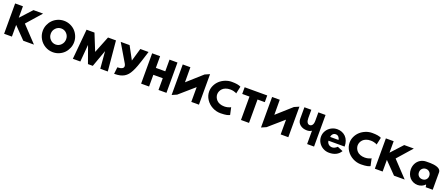

<svg xmlns="http://www.w3.org/2000/svg" viewBox="148 -2444 9702 4172"><g transform="rotate(20 4999.5 -358.0)"><path d="M62 0V-701.2H242.2V-436L485.8 -701.2H708L410.2 -362.8L752 0H504.9L242.2 -270V0Z M828.6 -349.1Q828.6 -421.9 857.2 -488.5Q885.7 -555.2 934.1 -604Q982.4 -652.8 1050 -681.9Q1117.7 -710.9 1192.9 -710.9Q1268.1 -710.9 1335.4 -681.9Q1402.8 -652.8 1450.7 -604Q1498.5 -555.2 1526.6 -488.5Q1554.7 -421.9 1554.7 -349.1Q1554.7 -276.4 1526.6 -209.5Q1498.5 -142.6 1450.7 -93Q1402.8 -43.5 1335.2 -14.2Q1267.6 15.1 1192.9 15.1Q1092.8 15.1 1008.8 -34.7Q924.8 -84.5 876.7 -168.2Q828.6 -252 828.6 -349.1ZM1192.9 -163.1Q1266.6 -163.1 1318.1 -218Q1369.6 -272.9 1369.6 -349.1Q1369.6 -425.3 1318.4 -479.2Q1267.1 -533.2 1192.9 -533.2Q1118.7 -533.2 1066.2 -479.2Q1013.7 -425.3 1013.7 -349.1Q1013.7 -272.9 1066.2 -218Q1118.7 -163.1 1192.9 -163.1Z M1651.4 0 1715.3 -695.8H1898.4L2055.7 -306.2L2211.4 -695.8H2395.5L2459.5 0H2285.6L2252.4 -396L2111.3 -3.9H1999.5L1858.4 -396L1824.7 0Z M2503.4 -701.2H2708.5L2869.6 -402.8L2956.5 -701.2H3146.5L3143.6 -690.9Q3062.5 -428.2 3029.3 -340.3Q2971.2 -183.6 2909.2 -111.8Q2843.3 -35.6 2739.7 -12.7Q2685.5 -0.5 2613.3 0H2605.5L2623.5 -157.2H2630.4Q2659.2 -157.2 2683.3 -161.4Q2707.5 -165.5 2727.3 -175.5Q2747.1 -185.5 2757.1 -200.4Q2767.1 -215.3 2765.1 -238.3Q2763.2 -261.2 2746.6 -290Z M3230 0V-701.2H3414.1V-431.2H3631.8V-701.2H3815.9V0H3631.8V-271H3414.1V0Z M3937.5 4.9V-701.2H4114.3L4115.7 -353L4457.5 -658.2L4567.4 -706.1V0H4390.6V-341.8L4047.4 -43Z M4677.2 -347.2Q4677.2 -420.9 4709.7 -488.5Q4742.2 -556.2 4795.9 -604.7Q4849.6 -653.3 4921.6 -682.1Q4993.7 -710.9 5070.3 -710.9Q5217.3 -710.9 5280.3 -674.8L5243.7 -506.8Q5237.8 -511.7 5223.1 -519Q5208.5 -526.4 5172.4 -535.2Q5136.2 -543.9 5095.2 -543.9Q5036.6 -543.9 4990.5 -526.1Q4944.3 -508.3 4917.2 -479.5Q4890.1 -450.7 4876.2 -417.2Q4862.3 -383.8 4862.3 -349.1Q4862.3 -314.5 4876.2 -280.5Q4890.1 -246.6 4917.2 -217.3Q4944.3 -188 4990.5 -169.9Q5036.6 -151.9 5095.2 -151.9Q5135.3 -151.9 5172.4 -161.1Q5209.5 -170.4 5222.4 -177Q5235.4 -183.6 5243.7 -189L5280.3 -22Q5277.3 -19.5 5272 -16.6Q5266.6 -13.7 5250 -7.6Q5233.4 -1.5 5211.9 3.2Q5190.4 7.8 5152.8 11.5Q5115.2 15.1 5070.3 15.1Q4968.3 15.1 4877.9 -33Q4787.6 -81.1 4732.4 -165Q4677.2 -249 4677.2 -347.2Z M5371.1 -541V-695.8H5893.1V-541H5725.1V0H5539.1V-541Z M6003.9 4.9V-701.2H6180.7L6182.1 -353L6523.9 -658.2L6633.8 -706.1V0H6457V-341.8L6113.8 -43Z M6739.7 -463.9V-731H6899.9V-538.1Q6899.9 -474.6 6921.4 -440.2Q6942.9 -405.8 6979 -405.8Q7015.1 -405.8 7039.1 -438Q7063 -470.2 7063 -538.1V-731H7229V0H7068.8V-309.1Q7052.7 -294.4 7022.7 -285.6Q6992.7 -276.9 6961.9 -276.9Q6864.3 -276.9 6802 -328.4Q6739.7 -379.9 6739.7 -463.9Z M7296.4 -255.9Q7296.4 -329.6 7334.5 -392.3Q7372.6 -455.1 7437.5 -491.5Q7502.4 -527.8 7578.6 -527.8Q7637.2 -527.8 7687.3 -507.3Q7737.3 -486.8 7774.4 -449.2Q7811.5 -411.6 7832.5 -354.2Q7853.5 -296.9 7853.5 -227.1H7480.5Q7480.5 -205.6 7490.2 -185.3Q7500 -165 7516.4 -149.4Q7532.7 -133.8 7556.2 -125.5Q7579.6 -117.2 7605 -117.7Q7630.4 -118.2 7659.9 -132.1Q7689.5 -146 7716.3 -172.9L7844.2 -119.1Q7764.2 15.1 7578.6 15.1Q7502.4 15.1 7437.5 -21.2Q7372.6 -57.6 7334.5 -120.1Q7296.4 -182.6 7296.4 -255.9ZM7485.4 -316.9H7680.2Q7674.3 -358.4 7647.9 -385.7Q7621.6 -413.1 7583.5 -413.1Q7540.5 -413.1 7514.2 -384Q7487.8 -355 7485.4 -316.9Z M7924.8 -347.2Q7924.8 -420.9 7957.3 -488.5Q7989.7 -556.2 8043.5 -604.7Q8097.2 -653.3 8169.2 -682.1Q8241.2 -710.9 8317.9 -710.9Q8464.8 -710.9 8527.8 -674.8L8491.2 -506.8Q8485.4 -511.7 8470.7 -519Q8456.1 -526.4 8419.9 -535.2Q8383.8 -543.9 8342.8 -543.9Q8284.2 -543.9 8238 -526.1Q8191.9 -508.3 8164.8 -479.5Q8137.7 -450.7 8123.8 -417.2Q8109.9 -383.8 8109.9 -349.1Q8109.9 -314.5 8123.8 -280.5Q8137.7 -246.6 8164.8 -217.3Q8191.9 -188 8238 -169.9Q8284.2 -151.9 8342.8 -151.9Q8382.8 -151.9 8419.9 -161.1Q8457 -170.4 8470 -177Q8482.9 -183.6 8491.2 -189L8527.8 -22Q8524.9 -19.5 8519.5 -16.6Q8514.2 -13.7 8497.6 -7.6Q8481 -1.5 8459.5 3.2Q8438 7.8 8400.4 11.5Q8362.8 15.1 8317.9 15.1Q8215.8 15.1 8125.5 -33Q8035.2 -81.1 7980 -165Q7924.8 -249 7924.8 -347.2Z M8634.8 0V-701.2H8814.9V-436L9058.6 -701.2H9280.8L8982.9 -362.8L9324.7 0H9077.6L8814.9 -270V0Z M9373.5 -255.9Q9373.5 -330.1 9405.5 -391.6Q9437.5 -453.1 9495.6 -489.5Q9553.7 -525.9 9627.4 -527.8Q9741.7 -531.2 9806.2 -522Q9972.2 -497.6 9972.7 -400.9V0H9809.6Q9807.1 -52.2 9797.4 -58.1Q9767.6 -25.4 9722.7 -5.1Q9677.7 15.1 9627.4 15.1Q9572.3 15.1 9524.7 -6.1Q9477.1 -27.3 9444.1 -64Q9411.1 -100.6 9392.3 -150.4Q9373.5 -200.2 9373.5 -255.9ZM9681.6 -136.2Q9733.4 -136.2 9766.6 -169.9Q9799.8 -203.6 9799.8 -255.9Q9799.8 -308.6 9765.6 -342.8Q9731.4 -377 9681.6 -377Q9630.9 -377 9596.2 -342.8Q9561.5 -308.6 9561.5 -255.9Q9561.5 -203.1 9594.7 -169.7Q9627.9 -136.2 9681.6 -136.2Z"/></g></svg>

Font: Hussar Preview
Style: Bold
Weight: 700
Foundry: Cannot Into Space Fonts, PlusOne Fonts
Version: Version 2.29RC2 "Millennial"